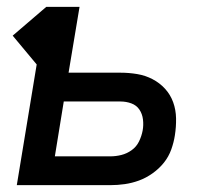

<svg xmlns="http://www.w3.org/2000/svg" viewBox="-20 -540 640 560"><path d="M29 0 87 -352 17 -436 115 -520H212L180 -328H331Q356 -328 380 -324Q404 -320 425 -309Q446 -298 461.5 -281Q477 -264 485 -242Q493 -220 493.5 -195Q494 -170 490 -145Q487 -125 479.5 -104Q472 -83 458 -65.5Q444 -48 425 -34.5Q406 -21 385.5 -13.5Q365 -6 344 -3Q323 0 302 0ZM302 -84Q318 -84 334 -88Q350 -92 364 -102Q378 -112 385.5 -127.5Q393 -143 396 -159Q399 -175 397 -191.5Q395 -208 386.5 -220.5Q378 -233 363 -238.5Q348 -244 331 -244H166L140 -84Z"/></svg>

Font: Iosevka SS04 Md Ex Obl
Style: Regular
Weight: 500
Width: 7
Italic angle: -9°
Monospace: yes
Designer: Belleve Invis
Foundry: Belleve Invis
Version: Version 19.0.0; ttfautohint (v1.8.4)